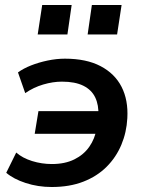

<svg xmlns="http://www.w3.org/2000/svg" viewBox="-20 -739 581 769"><path d="M187 10Q132 10 83 -6Q34 -22 5 -47L45 -128Q70 -106 108.5 -94Q147 -82 188 -82Q240 -82 277.5 -100.5Q315 -119 337.5 -151Q360 -183 367 -224L375 -203H119L134 -294H385L374 -276Q376 -318 361.5 -348.5Q347 -379 314 -395.5Q281 -412 228 -412Q192 -412 153 -400.5Q114 -389 81 -366L52 -449Q74 -465 104.5 -477Q135 -489 170.5 -496.5Q206 -504 240 -504Q326 -504 383 -474Q440 -444 467 -391Q494 -338 490 -266Q487 -209 466 -159Q445 -109 407 -71Q369 -33 314 -11.5Q259 10 187 10ZM331 -601 348 -719H467L449 -601ZM131 -601 149 -719H267L250 -601Z"/></svg>

Font: Nunito Sans 10pt
Style: Bold Italic
Weight: 700
Italic angle: -9°
Designer: Vernon Adams
Foundry: Vernon Adams
Version: Version 3.101;gftools[0.9.27]